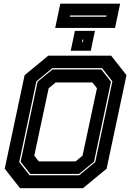

<svg xmlns="http://www.w3.org/2000/svg" viewBox="-20 -994 693 1014"><path d="M86 0 5 -103 110 -597 235 -700H567L648 -597L543 -103L418 0ZM185 -141.5H379L416 -172L492 -528L468 -558.5H274L237 -528L161 -172ZM136 -68.5H398.5L483 -138L573.5 -564.5L519 -634H256L172 -564.5L81.5 -138ZM140 -75.5 89 -140 178.5 -562.5 257 -627H515L566 -562.5L476.5 -140L397.5 -75.5ZM353.5 -726 375.5 -831H481.5L459.5 -726ZM413 -771H417.5L420.5 -785H416ZM271.5 -846.5 298.5 -974.5H614.5L587.5 -846.5ZM349 -905.5H541L542.5 -912.5H350.5Z"/></svg>

Font: Tourney ExtraBold
Style: Italic
Weight: 800
Italic angle: -12°
Version: Version 1.015